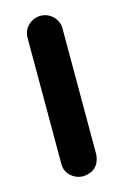

<svg xmlns="http://www.w3.org/2000/svg" viewBox="-98 -641 453 700"><g transform="rotate(-15 128.0 -291.5)"><path d="M128.9 -593.8Q155.3 -592.8 173.8 -574.7Q192.4 -556.6 193.4 -530.3V-51.8Q187.5 6.8 128.9 11.7Q101.6 11.7 81.5 -6.3Q61.5 -24.4 61.5 -51.8V-530.3Q62.5 -557.6 82 -575.7Q101.6 -593.8 128.9 -593.8Z"/></g></svg>

Font: Nico Moji
Style: Regular
Weight: 400
Version: Version 1.02